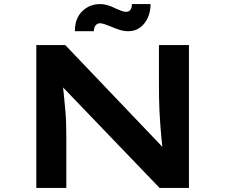

<svg xmlns="http://www.w3.org/2000/svg" viewBox="-20 -921 1104 941"><path d="M158 0V-700H300L799 -177H779Q774 -212 771 -245.5Q768 -279 765.5 -312Q763 -345 761.5 -377.5Q760 -410 759.5 -442.5Q759 -475 759 -509V-700H906V0H762L255 -528L285 -527Q288 -504 290.5 -480Q293 -456 295.5 -430Q298 -404 300.5 -376.5Q303 -349 304 -317.5Q305 -286 305 -252V0ZM609 -768Q588 -768 567 -774.5Q546 -781 523 -791Q505 -798 492.5 -802.5Q480 -807 470 -807Q457 -807 448.5 -796.5Q440 -786 440 -768H347Q347 -831 383 -866Q419 -901 471 -901Q489 -901 507.5 -895.5Q526 -890 550 -878Q566 -871 577.5 -867Q589 -863 598 -863Q612 -863 619.5 -873.5Q627 -884 626 -901H718Q718 -865 704.5 -834.5Q691 -804 666.5 -786Q642 -768 609 -768Z"/></svg>

Font: Lexend Tera SemiBold
Style: Regular
Weight: 600
Version: Version 1.007